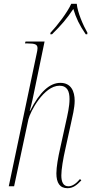

<svg xmlns="http://www.w3.org/2000/svg" viewBox="-20 -978 479 1008"><path d="M245 -806 244 -798H253C304 -848 330 -879 365 -931C380 -882 396 -848 430 -798H438L439 -806C417 -844 387 -913 383 -958H354C334 -913 281 -844 245 -806ZM334 10C364 10 383 -6 407 -31L400 -38C379 -13 359 0 339 0C312 0 302 -23 302 -57C302 -88 311 -143 324 -200L353 -332C360 -365 372 -411 372 -449C372 -499 353 -543 297 -543C241 -543 189 -496 138 -396H136C145 -427 158 -486 162 -509L214 -760H114L111 -750H126C163 -750 177 -745 177 -725C177 -717 175 -707 172 -694L26 0H54L129 -351C138 -391 210 -528 292 -528C333 -528 345 -499 345 -458C345 -419 335 -377 325 -332L296 -200C285 -152 276 -101 276 -68C276 -18 294 10 334 10Z"/></svg>

Font: Noto Serif Display Condensed Thin
Style: Italic
Weight: 100
Width: 3
Italic angle: -12°
Designer: Monotype Design Team
Foundry: Monotype Imaging Inc.
Version: Version 2.009